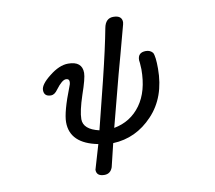

<svg xmlns="http://www.w3.org/2000/svg" viewBox="-89 -812 1178 1050"><g transform="rotate(-10 500.0 -286.5)"><path d="M364 99 404 -37Q251 -67 251 -185Q251 -242 302 -372Q309 -387 309 -400Q309 -417 291 -417Q269 -417 234 -370Q216 -344 196 -344Q157 -344 157 -380Q157 -411 212 -454Q268 -499 317 -499Q395 -499 395 -434Q395 -404 365 -318Q336 -231 336 -187Q336 -130 423 -110L490 -378Q532 -549 552 -656Q562 -708 605 -708Q653 -708 653 -670L651 -658L608 -498L579 -392L505 -109Q598 -126 653 -202Q707 -277 707 -399L705 -434L703 -450Q703 -493 748 -493Q772 -493 786 -476Q797 -456 797 -387Q797 -228 705 -131Q613 -33 485 -28L454 100Q442 135 408 135Q364 135 364 99Z"/></g></svg>

Font: 寒蝉全圆体
Style: Regular
Weight: 400
Designer: Warren2060
      Designed by Motoya company      

      [Varela Round]
      Joe Prince(Latin component); Avraham Cornf
Foundry: ChillType
Version: Version 3.200